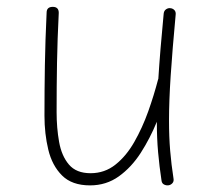

<svg xmlns="http://www.w3.org/2000/svg" viewBox="-20 -526 629 563"><path d="M495.1 -482.9Q485.4 -378.4 480.5 -304.2Q475.6 -230 475.6 -172.4Q475.6 -124.5 479 -84Q482.4 -43.5 488.8 -2.4Q490.2 5.4 486.1 10.5Q481.9 15.6 475.6 17.1Q468.8 18.6 461.7 15.4Q454.6 12.2 453.6 3.4Q447.3 -38.1 443.6 -79.6Q439.9 -121.1 439.9 -168.9Q419.9 -120.1 392.6 -77.6Q365.2 -35.2 328.4 -8.8Q291.5 17.6 244.1 17.6Q190.9 17.6 161.9 -11.5Q132.8 -40.5 121.6 -87.2Q110.4 -133.8 110.4 -186.5Q110.4 -261.7 111.6 -334.7Q112.8 -407.7 116.7 -488.8Q116.7 -505.9 134.8 -505.9Q152.3 -505.9 152.3 -488.3Q148.4 -410.6 147.2 -342.3Q146 -273.9 146 -197.3Q146 -150.9 153.3 -109.9Q160.6 -68.8 182.1 -43.5Q203.6 -18.1 245.6 -18.1Q287.1 -18.1 318.8 -43.5Q350.6 -68.8 374 -110.1Q397.5 -151.4 414.6 -199.2Q431.6 -247.1 443.4 -292.5Q443.8 -293.9 444.3 -294.9Q446.8 -335.4 450.7 -382.8Q454.6 -430.2 460 -486.3Q460.9 -494.6 467 -498.8Q473.1 -502.9 479.5 -502Q486.3 -501.5 491.2 -496.6Q496.1 -491.7 495.1 -482.9Z"/></svg>

Font: Mikhak-DS1-FD ExtraLight
Style: Regular
Weight: 200
Designer: Amin Abedi
Version: Version 3.2